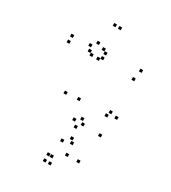

<svg xmlns="http://www.w3.org/2000/svg" viewBox="-232 -797 1084 1218"><g transform="rotate(30 310.0 -188.5)"><path d="M525.8 -8.8V-28.8H505.8V-8.8ZM559.7 -157V-177H539.7V-157ZM510.3 -169.5V-189.5H490.3V-169.5ZM498 -138.7V-158.7H478V-138.7ZM375.5 -42.8V-62.8H355.5V-42.8ZM294 -140.8V-160.8H274V-140.8ZM294 -440.2V-460.2H274V-440.2ZM272.3 -423.5V-443.5H252.3V-423.5ZM531.3 -423.5V-443.5H511.3V-423.5ZM545.5 -493V-513H525.5V-493ZM272.5 -493V-513H252.5V-493ZM295 -475.7V-495.7H275V-475.7ZM295 -660.7V-680.7H275V-660.7ZM257.2 -660.7V-680.7H237.2V-660.7ZM186.2 -473V-493H166.2V-473ZM222.3 -510.7V-530.7H202.3V-510.7ZM56.2 -466.7V-486.7H36.2V-466.7ZM56.2 -423.5V-443.5H36.2V-423.5ZM223.3 -423.5V-443.5H203.3V-423.5ZM200.8 -440.2V-460.2H180.8V-440.2ZM200.8 -133.2V-153.2H180.8V-133.2ZM364.7 21.8V1.8H344.7V21.8ZM339 304.5V284.5H319V304.5ZM489 203V183H469V203ZM380.2 97.3V77.3H360.2V97.3ZM395.7 123.3V103.3H375.7V123.3ZM395.7 -14V-34H375.7V-14ZM333.7 -14V-34H313.7V-14ZM333.7 140V120H313.7V140ZM406 203.3V183.3H386V203.3ZM326.5 259.7V239.7H306.5V259.7ZM302 259.7V239.7H282V259.7ZM302 304.5V284.5H282V304.5Z"/></g></svg>

Font: Monaspace Xenon Dots Var
Style: Regular
Weight: 400
Designer: Riley Cran and the Lettermatic Team
Version: Version 1.100 (Monaspace Xenon Dots)